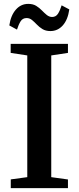

<svg xmlns="http://www.w3.org/2000/svg" viewBox="-20 -969 405 989"><path d="M120.5 -56.5V-683.5L35 -696.5V-743H330V-696.5L244 -683.5V-56.5L330 -44.5V0H35.5V-45ZM239.5 -809Q215.5 -809 198.8 -819.2Q182 -829.5 169.5 -842.8Q157 -856 144.8 -866Q132.5 -876 117 -876Q96.5 -876 86 -859Q75.5 -842 67.5 -816.5L28 -838Q35.5 -889.5 61.5 -919.2Q87.5 -949 125.5 -949Q150 -949 166.5 -938.8Q183 -928.5 195.8 -915.2Q208.5 -902 220.8 -892Q233 -882 248 -881.5Q268 -881.5 278.8 -898.5Q289.5 -915.5 297.5 -941.5L337 -920.5Q329.5 -867.5 303.5 -838.2Q277.5 -809 239.5 -809Z"/></svg>

Font: Merriweather 48pt SemiBold
Style: Regular
Weight: 600
Version: Version 2.100